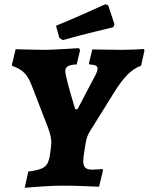

<svg xmlns="http://www.w3.org/2000/svg" viewBox="-20 -879 704 909"><path d="M336 -362H347L423 -507Q442 -539 442 -555Q442 -564 433 -568.5Q424 -573 403 -574L401 -579L417 -645Q456 -645 479 -644L556 -643Q585 -643 618 -644.5Q651 -646 661 -647L664 -640L648 -568Q611 -554 582 -524Q553 -494 520 -441L408 -261Q393 -237 388.5 -216.5Q384 -196 376 -141Q374 -123 374 -117Q374 -95 383.5 -85.5Q393 -76 415 -76Q432 -76 446 -77Q460 -78 464 -79L468 -74L449 5Q429 4 375 2Q321 0 271 0Q234 0 175 4Q116 8 97 10L114 -67Q155 -72 175.5 -80.5Q196 -89 205 -106Q214 -123 218 -156L221 -180Q223 -196 223 -204Q223 -234 206 -278L131 -472Q116 -512 96 -533Q76 -554 40 -566L36 -571L54 -646Q70 -646 111.5 -644.5Q153 -643 189 -643Q218 -643 276.5 -646.5Q335 -650 354 -651L359 -641L343 -574Q314 -573 301.5 -565.5Q289 -558 289 -543Q289 -517 336 -362ZM277 -689 261 -700 245 -757Q316 -786 387.5 -818Q459 -850 479 -859L492 -854L522 -764L516 -750Q495 -745 423 -727.5Q351 -710 277 -689Z"/></svg>

Font: Alegreya SC ExtraBold
Style: Italic
Weight: 800
Italic angle: -7°
Designer: Juan Pablo del Peral
Foundry: Huerta Tipografica
Version: Version 2.007; ttfautohint (v1.6)